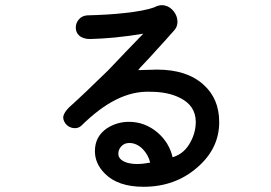

<svg xmlns="http://www.w3.org/2000/svg" viewBox="-20 -759 1040 736"><path d="M315.4 -700.2Q294.9 -699.2 282.2 -684.6Q270.5 -670.9 270.5 -653.3Q270.5 -634.8 283.2 -623Q297.9 -609.4 325.2 -609.4Q368.2 -610.4 419.9 -615.2Q478.5 -621.1 529.3 -629.9Q464.8 -563.5 394.5 -489.3Q302.7 -399.4 244.1 -346.7Q226.6 -329.1 222.7 -313.5Q220.7 -299.8 230.5 -286.1Q240.2 -272.5 257.8 -268.6Q277.3 -264.6 291 -276.4Q361.3 -345.7 424.8 -377Q491.2 -410.2 556.6 -407.2Q624 -407.2 669.9 -383.8Q729.5 -354.5 730.5 -293Q730.5 -252 710.9 -215.8Q687.5 -169.9 641.6 -156.2Q628.9 -211.9 584 -251Q535.2 -292 474.6 -292Q428.7 -292 390.6 -267.6Q343.8 -236.3 343.8 -179.7Q343.8 -131.8 381.8 -93.8Q431.6 -43 530.3 -43Q651.4 -43 736.3 -117.2Q820.3 -189.5 820.3 -291Q820.3 -380.9 759.8 -434.6Q696.3 -492.2 582 -492.2L509.8 -490.2L517.6 -500Q560.5 -544.9 579.1 -566.4Q606.4 -595.7 649.4 -644.5Q661.1 -658.2 660.2 -678.7Q659.2 -698.2 646.5 -714.8Q632.8 -732.4 614.3 -737.3Q592.8 -743.2 570.3 -730.5Q531.2 -716.8 457 -709Q395.5 -702.1 315.4 -700.2ZM555.7 -135.7Q501 -125 465.8 -135.7Q433.6 -146.5 433.6 -169.9Q433.6 -185.5 444.3 -197.3Q456.1 -210.9 475.6 -210.9Q503.9 -210.9 527.3 -187.5Q548.8 -165 555.7 -135.7Z"/></svg>

Font: GungsuhChe
Style: Regular
Weight: 400
Monospace: yes
Version: Version 2.21